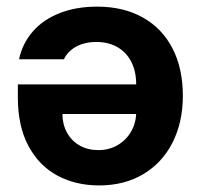

<svg xmlns="http://www.w3.org/2000/svg" viewBox="-20 -561 615 588"><path d="M540 -267.8Q540 -186.6 508.2 -124.1Q476.4 -61.7 418.3 -27.4Q360.2 6.9 283.5 6.9Q212.2 6.9 155.9 -23.2Q99.6 -53.3 67.2 -113.9Q34.7 -174.4 34.7 -262.2V-302.5H481.2V-211.9H171.2Q171.3 -180 185.3 -154.7Q199.3 -129.3 224.2 -115.3Q249 -101.3 280.9 -101.3Q314.2 -101.3 340.6 -116.8Q367 -132.3 382 -158.9Q396.9 -185.6 397.1 -217.3V-302.4Q397.1 -342.2 382.2 -371.4Q367.3 -400.7 339.7 -416.6Q312.2 -432.5 275.2 -432.5Q250.9 -432.5 231 -425.9Q211.1 -419.3 197.2 -407.3Q183.2 -395.4 175.8 -379.5H38.3Q48.8 -428.3 80.5 -464.6Q112.2 -501 162.7 -520.8Q213.3 -540.7 277.6 -540.7Q358.3 -540.7 417.5 -507.4Q476.8 -474.1 508.4 -412.6Q540 -351.1 540 -267.8Z"/></svg>

Font: Pretendard Variable
Style: Regular
Weight: 400
Designer: Base glyphs from Inter by Rasmus Andersson; Hangul glyphs from Noto Sans CJK(Source Han Sans) by Jang Soo-young and Kang
Foundry: Kil Hyung-jin
Version: Version 1.100;FEAKit 1.0